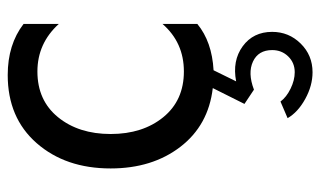

<svg xmlns="http://www.w3.org/2000/svg" viewBox="-182 -368 810 485"><g transform="rotate(-90 222.5 -125.0)"><path d="M285 -435C332.3 -435 372.3 -417 405 -381V-470C370.3 -496.7 327.3 -510 276 -510C204 -510 146.7 -485.7 104 -437C61.3 -388.3 40 -326 40 -250C40 -180 58.2 -121.3 94.5 -74C130.8 -26.7 180.3 0.7 243 8L203 88L239 112C267 101.3 290.7 100.5 310 109.5C329.3 118.5 339 134.7 339 158C339 174 333.7 187.5 323 198.5C312.3 209.5 299 215 283 215C269.7 215 255.8 211.5 241.5 204.5C227.2 197.5 216.3 189 209 179L167 197C177 214.3 193.2 229.2 215.5 241.5C237.8 253.8 260.3 260 283 260C311.7 260 335.8 250 355.5 230C375.2 210 385 186 385 158C385 126 372.8 101.2 348.5 83.5C324.2 65.8 294.7 60.3 260 67L288 10C336 7.3 375 -6.3 405 -31V-119C373.7 -83 333.7 -65 285 -65C236.3 -65 197.8 -82.3 169.5 -117C141.2 -151.7 127 -196 127 -250C127 -304 141.2 -348.3 169.5 -383C197.8 -417.7 236.3 -435 285 -435Z"/></g></svg>

Font: Orkney
Style: Regular
Weight: 400
Designer: Samuel Oakes and Alfredo Marco Pradil
Foundry: Alfredo Marco Pradil
Version: 1.0; ttfautohint (v1.5)